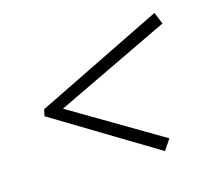

<svg xmlns="http://www.w3.org/2000/svg" viewBox="-66 -548 592 533"><g transform="rotate(-15 230.5 -281.0)"><path d="M368 -123 347 -92 49 -272 53 -291 418 -470 432 -436 104 -279Z"/></g></svg>

Font: Piazzolla ExtraLight
Style: Italic
Weight: 200
Italic angle: -11.3°
Designer: Juan Pablo del Peral
Foundry: Huerta Tipografica
Version: Version 1.330